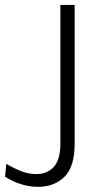

<svg xmlns="http://www.w3.org/2000/svg" viewBox="-111 -496 434 760"><path d="M40 243.5Q-27.5 243.5 -91 203.5L-86 152.5Q-54.5 171 -26 182Q2.5 193 33.5 193Q76.5 193 102.2 164.2Q128 135.5 128 72.5V-476.5H184.5V73Q184.5 164.5 144 204Q103.5 243.5 40 243.5Z"/></svg>

Font: Betina Sans Light
Style: Regular
Weight: 300
Designer: Jonathan Pinhorn (font) & Cristiano Sobral (main changes)
Version: Version 2.001;October 6, 2020;FontCreator 13.0.0.2681 64-bit